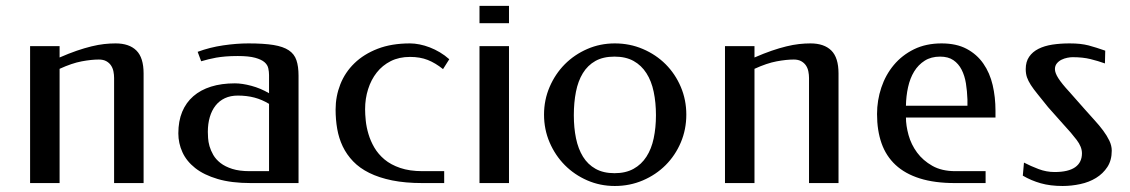

<svg xmlns="http://www.w3.org/2000/svg" viewBox="-20 -615 3796 645"><path d="M180.2 -421.9Q211.4 -435.5 237.8 -444.6Q264.2 -453.6 287.1 -459.2Q310.1 -464.8 329.8 -467Q349.6 -469.2 368.2 -469.2Q414.1 -469.2 438.2 -445.3Q462.4 -421.4 462.4 -368.2V0H363.3V-353Q363.3 -363.8 361.1 -375Q358.9 -386.2 353 -395Q347.2 -403.8 337.2 -409.4Q327.1 -415 312 -415Q287.1 -415 254.4 -408.9Q221.7 -402.8 180.2 -383.8V0H81.1V-460H180.2Z M778.8 -426.8Q755.4 -426.8 738 -425.3Q720.7 -423.8 706.5 -421.4Q692.4 -418.9 680.2 -415.8Q668 -412.6 655.8 -409.2L644 -440.9Q685.1 -456.1 729.7 -462.6Q774.4 -469.2 814.5 -469.2Q865.7 -469.2 898.7 -463.9Q931.6 -458.5 950.2 -446Q968.8 -433.6 975.8 -412.8Q982.9 -392.1 982.9 -360.8V0H822.8Q757.3 0 711.2 -13.7Q665 -27.3 635.7 -50.5Q606.4 -73.7 592.8 -103.8Q579.1 -133.8 579.1 -167Q579.1 -208 592 -239.3Q605 -270.5 629.4 -291.7Q653.8 -313 689 -324Q724.1 -335 769 -335Q793.5 -335 824.5 -326.7Q855.5 -318.4 883.8 -301.8V-362.8Q883.8 -374 881.3 -385.5Q878.9 -397 868.7 -406Q858.4 -415 837.2 -420.9Q815.9 -426.8 778.8 -426.8ZM883.8 -40V-266.1Q860.4 -280.3 835 -287.1Q809.6 -293.9 778.8 -293.9Q754.4 -293.9 735.6 -285.2Q716.8 -276.4 704.1 -260.3Q691.4 -244.1 684.8 -221.7Q678.2 -199.2 678.2 -171.9Q678.2 -164.1 679 -151.4Q679.7 -138.7 683.8 -124Q688 -109.4 696.5 -94.5Q705.1 -79.6 720.7 -67.4Q736.3 -55.2 760.3 -47.6Q784.2 -40 818.8 -40Z M1468.3 -382.8Q1442.9 -403.3 1417 -413.6Q1391.1 -423.8 1357.4 -423.8Q1320.8 -423.8 1292.7 -409.7Q1264.6 -395.5 1245.6 -371.3Q1226.6 -347.2 1216.6 -315.4Q1206.5 -283.7 1206.5 -248Q1206.5 -231.4 1208.7 -209.7Q1210.9 -188 1217.8 -164.8Q1224.6 -141.6 1237.5 -119.4Q1250.5 -97.2 1271.7 -79.3Q1293 -61.5 1324.5 -50.8Q1356 -40 1399.4 -40H1472.2V0H1399.4Q1341.3 0 1297.1 -9Q1252.9 -18.1 1220.5 -34.2Q1188 -50.3 1166.3 -73Q1144.5 -95.7 1131.3 -123.3Q1118.2 -150.9 1112.8 -182.1Q1107.4 -213.4 1107.4 -247.1Q1107.4 -291.5 1123.3 -331.8Q1139.2 -372.1 1170.7 -402.6Q1202.1 -433.1 1248.8 -451.2Q1295.4 -469.2 1357.4 -469.2Q1372.6 -469.2 1389.6 -465.8Q1406.7 -462.4 1423.8 -455.8Q1440.9 -449.2 1457.8 -439.2Q1474.6 -429.2 1489.3 -416Z M1689.9 0H1590.8V-460H1689.9ZM1689.9 -537.1H1590.8V-595.2H1689.9Z M2045.4 -469.2Q2095.7 -469.2 2139.6 -450.4Q2183.6 -431.6 2216.1 -399.2Q2248.5 -366.7 2267.1 -323Q2285.6 -279.3 2285.6 -230Q2285.6 -180.2 2267.1 -136.5Q2248.5 -92.8 2216.1 -60.3Q2183.6 -27.8 2139.6 -9Q2095.7 9.8 2045.4 9.8Q1996.1 9.8 1952.9 -9Q1909.7 -27.8 1877.4 -60.3Q1845.2 -92.8 1826.4 -136.5Q1807.6 -180.2 1807.6 -230Q1807.6 -279.3 1826.4 -323Q1845.2 -366.7 1877.4 -399.2Q1909.7 -431.6 1952.9 -450.4Q1996.1 -469.2 2045.4 -469.2ZM2044.4 -424.8Q2006.3 -424.8 1980.2 -410.2Q1954.1 -395.5 1938 -369.1Q1921.9 -342.8 1914.8 -306.6Q1907.7 -270.5 1907.7 -228Q1907.7 -186 1915 -150.4Q1922.4 -114.7 1938.5 -88.6Q1954.6 -62.5 1980.7 -47.9Q2006.8 -33.2 2044.4 -33.2Q2082 -33.2 2108.4 -47.9Q2134.8 -62.5 2151.6 -88.6Q2168.5 -114.7 2176 -150.4Q2183.6 -186 2183.6 -228Q2183.6 -270.5 2176 -306.6Q2168.5 -342.8 2151.6 -369.1Q2134.8 -395.5 2108.4 -410.2Q2082 -424.8 2044.4 -424.8Z M2514.6 -421.9Q2545.9 -435.5 2572.3 -444.6Q2598.6 -453.6 2621.6 -459.2Q2644.5 -464.8 2664.3 -467Q2684.1 -469.2 2702.6 -469.2Q2748.5 -469.2 2772.7 -445.3Q2796.9 -421.4 2796.9 -368.2V0H2697.8V-353Q2697.8 -363.8 2695.6 -375Q2693.4 -386.2 2687.5 -395Q2681.6 -403.8 2671.6 -409.4Q2661.6 -415 2646.5 -415Q2621.6 -415 2588.9 -408.9Q2556.2 -402.8 2514.6 -383.8V0H2415.5V-460H2514.6Z M3143.1 -469.2Q3192.9 -469.2 3227.3 -450.9Q3261.7 -432.6 3283.4 -401.4Q3305.2 -370.1 3314.7 -329.3Q3324.2 -288.6 3324.2 -243.2V-220.2H3023.4Q3023.4 -192.9 3032.2 -161.1Q3041 -129.4 3060.8 -102.5Q3080.6 -75.7 3112.1 -57.9Q3143.6 -40 3189.5 -40H3291V0H3188Q3119.6 0 3070.1 -15.6Q3020.5 -31.2 2988.5 -61Q2956.5 -90.8 2941.4 -133.8Q2926.3 -176.8 2926.3 -231.9Q2926.3 -277.8 2940.7 -320.8Q2955.1 -363.8 2982.7 -396.7Q3010.3 -429.7 3050.5 -449.5Q3090.8 -469.2 3143.1 -469.2ZM3138.2 -424.8Q3107.9 -424.8 3086.4 -411.1Q3064.9 -397.5 3051 -374.8Q3037.1 -352.1 3030.5 -322Q3023.9 -292 3023.4 -259.8H3230V-280.8Q3229 -309.1 3224.9 -335Q3220.7 -360.8 3210.4 -380.9Q3200.2 -400.9 3182.9 -412.8Q3165.5 -424.8 3138.2 -424.8Z M3572.8 -469.2Q3593.3 -469.2 3608.4 -467.5Q3623.5 -465.8 3637 -462.4Q3650.4 -459 3663.6 -454.6Q3676.8 -450.2 3692.9 -444.8L3691.9 -401.9Q3668.9 -410.2 3643.3 -416.5Q3617.7 -422.9 3583 -422.9Q3575.7 -422.9 3565.4 -420.9Q3555.2 -418.9 3545.9 -414.3Q3536.6 -409.7 3530.3 -401.9Q3523.9 -394 3523.9 -382.8Q3523.9 -370.1 3535.4 -352.1Q3546.9 -334 3571.8 -307.1L3624 -248Q3640.6 -229 3657 -211.2Q3673.3 -193.4 3686 -176.3Q3698.7 -159.2 3706.8 -142.3Q3714.8 -125.5 3714.8 -108.9Q3714.8 -76.7 3700.2 -54.2Q3685.5 -31.7 3662.1 -17.3Q3638.7 -2.9 3609.1 3.4Q3579.6 9.8 3549.8 9.8Q3508.3 9.8 3476.3 0.7Q3444.3 -8.3 3416 -24.9L3419.9 -68.8Q3442.4 -57.1 3468.8 -47.1Q3495.1 -37.1 3522.9 -37.1Q3568.8 -37.1 3591.8 -53.2Q3614.7 -69.3 3614.7 -100.1Q3614.7 -121.6 3596.9 -145Q3579.1 -168.5 3552.7 -196.8L3501 -254.9Q3480.5 -280.8 3466.1 -298.3Q3451.7 -315.9 3442.9 -329.6Q3434.1 -343.3 3429.9 -355.5Q3425.8 -367.7 3425.8 -382.8Q3425.8 -407.7 3437.3 -424.3Q3448.7 -440.9 3468.5 -450.9Q3488.3 -460.9 3515.1 -465.1Q3542 -469.2 3572.8 -469.2Z"/></svg>

Font: Federov2
Style: Regular
Weight: 400
Designer: Olexa M. Volochay | Cyreal.org
Foundry: Olexa M. Volochay | Cyreal.org
Version: Version 1.000